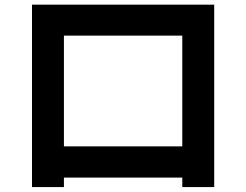

<svg xmlns="http://www.w3.org/2000/svg" viewBox="-20 -756 1040 811"><path d="M115.2 34.2V-736.3H884.8V34.2H750V-5.9H250V34.2ZM250 -137.7H750V-605.5H250Z"/></svg>

Font: GenEi M Gothic v2 Bold
Style: Regular
Weight: 700
Version: Version 2.0